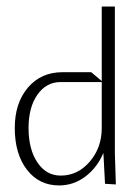

<svg xmlns="http://www.w3.org/2000/svg" viewBox="-20 -560 420 585"><path d="M25 -170Q25 -246 65 -293Q105 -340 170 -340H258L290 -313V-540H330V-92L333 2L300 0L295 -94Q276 -49 240 -22Q204 5 160 5Q99 5 62 -43Q25 -91 25 -170ZM67 -170Q67 -105 94 -65Q121 -25 165 -25Q217 -25 253.5 -67.5Q290 -110 290 -170V-309V-310H165Q121 -310 94 -271.5Q67 -233 67 -170Z"/></svg>

Font: Glametrix
Style: Light
Weight: 300
Designer: gluk
Foundry: gluk
Version: Version 0.40